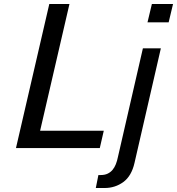

<svg xmlns="http://www.w3.org/2000/svg" viewBox="-20 -742 887 962"><path d="M60 0 227 -722H328L181 -87H500L480 0ZM741 -722H847L825 -630H719ZM473 135H485Q505 135 519.5 128Q534 121 544 109Q554 97 560.5 80.5Q567 64 571 44L696 -500H786L654 74Q639 140 598 170Q557 200 504 200H460Z"/></svg>

Font: Perun
Style: Italic
Weight: 400
Italic angle: -12°
Foundry: Copyright (c) Stefan Peev, Context Ltd, 2016
Version: Version 1.027